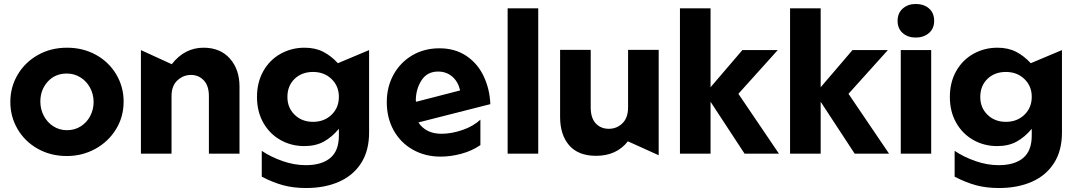

<svg xmlns="http://www.w3.org/2000/svg" viewBox="-20 -773 5420 966"><path d="M602 -262Q602 -336 565 -398.5Q528 -461 463 -497Q398 -533 317 -533Q236 -533 171 -496.5Q106 -460 69 -397.5Q32 -335 32 -260Q32 -186 68.5 -123.5Q105 -61 170 -24.5Q235 12 316 12Q394 12 459.5 -24Q525 -60 563.5 -122.5Q602 -185 602 -262ZM451 -260Q451 -222 434 -189.5Q417 -157 386.5 -137.5Q356 -118 317 -118Q279 -118 248.5 -137.5Q218 -157 200.5 -190Q183 -223 183 -262Q183 -321 220 -362Q257 -403 316 -403Q354 -403 385 -383.5Q416 -364 433.5 -331Q451 -298 451 -260Z M1004 -533Q909 -533 844 -450L689 -521V0H843V-289Q843 -341 872.5 -368.5Q902 -396 941 -396Q979 -396 1005 -369Q1031 -342 1031 -289V0H1185V-337Q1185 -424 1136.5 -478.5Q1088 -533 1004 -533Z M1426 -285Q1426 -341 1462 -376Q1498 -411 1555 -411Q1611 -411 1648 -375.5Q1685 -340 1685 -286Q1685 -231 1648 -195.5Q1611 -160 1555 -160Q1499 -160 1462.5 -195.5Q1426 -231 1426 -285ZM1519 58Q1461 58 1402 37.5Q1343 17 1297 -14V116Q1353 145 1404.5 159Q1456 173 1520 173Q1614 173 1685.5 141.5Q1757 110 1797 47.5Q1837 -15 1837 -106V-521L1680 -455Q1646 -492 1606 -512.5Q1566 -533 1512 -533Q1447 -533 1392 -502.5Q1337 -472 1305 -415.5Q1273 -359 1273 -285Q1273 -212 1304.5 -156Q1336 -100 1390.5 -69Q1445 -38 1511 -38Q1568 -38 1609 -60.5Q1650 -83 1685 -125V-91Q1685 -14 1641.5 22Q1598 58 1519 58Z M2201 -100Q2123 -100 2085 -157L2447 -249Q2444 -325 2413.5 -389.5Q2383 -454 2326 -492Q2269 -530 2191 -530Q2114 -530 2054 -494.5Q1994 -459 1960 -397.5Q1926 -336 1926 -259Q1926 -180 1960.5 -117.5Q1995 -55 2057 -20Q2119 15 2197 15Q2248 15 2301.5 0.5Q2355 -14 2397 -43V-171Q2362 -138 2307 -119Q2252 -100 2201 -100ZM2184 -413Q2226 -413 2255.5 -387.5Q2285 -362 2295 -318L2074 -261L2072 -266Q2072 -324 2100.5 -368.5Q2129 -413 2184 -413Z M2688 -731H2534V0H2688Z M2979 11Q3082 11 3139 -62L3294 8V-522H3140V-233Q3140 -180 3111.5 -152.5Q3083 -125 3043 -125Q3003 -125 2977.5 -152Q2952 -179 2952 -233V-522H2798V-185Q2798 -94 2844 -41.5Q2890 11 2979 11Z M3555 -731H3401V0H3555V-261L3726 0H3899L3695 -301L3893 -521H3715L3555 -334Z M4109 -731H3955V0H4109V-261L4280 0H4453L4249 -301L4447 -521H4269L4109 -334Z M4665 -521H4512V0H4665ZM4496 -668Q4496 -629 4522 -606.5Q4548 -584 4587 -584Q4627 -584 4653.5 -606.5Q4680 -629 4680 -668Q4680 -708 4654 -730.5Q4628 -753 4587 -753Q4548 -753 4522 -730Q4496 -707 4496 -668Z M4912 -285Q4912 -341 4948 -376Q4984 -411 5041 -411Q5097 -411 5134 -375.5Q5171 -340 5171 -286Q5171 -231 5134 -195.5Q5097 -160 5041 -160Q4985 -160 4948.5 -195.5Q4912 -231 4912 -285ZM5005 58Q4947 58 4888 37.5Q4829 17 4783 -14V116Q4839 145 4890.5 159Q4942 173 5006 173Q5100 173 5171.5 141.5Q5243 110 5283 47.5Q5323 -15 5323 -106V-521L5166 -455Q5132 -492 5092 -512.5Q5052 -533 4998 -533Q4933 -533 4878 -502.5Q4823 -472 4791 -415.5Q4759 -359 4759 -285Q4759 -212 4790.5 -156Q4822 -100 4876.5 -69Q4931 -38 4997 -38Q5054 -38 5095 -60.5Q5136 -83 5171 -125V-91Q5171 -14 5127.5 22Q5084 58 5005 58Z"/></svg>

Font: Geom
Style: Bold
Weight: 700
Version: Version 1.102